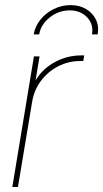

<svg xmlns="http://www.w3.org/2000/svg" viewBox="-20 -748 412 768"><path d="M29.3 0 115.7 -522.5H138.2L122.6 -428.2H123.5Q150.4 -473.1 199.7 -499.8Q249 -526.4 305.2 -526.4Q309.6 -526.4 311 -526.4Q312.5 -526.4 316.9 -526.4L313 -503.9Q310.1 -503.9 307.9 -503.9Q305.7 -503.9 301.3 -503.9Q253.4 -503.9 212.4 -482.7Q171.4 -461.4 143.8 -424.6Q116.2 -387.7 108.4 -339.8L51.8 0ZM262.2 -727.5Q297.9 -727.5 324.2 -711.9Q350.6 -696.3 363.5 -669.9Q376.5 -643.6 370.6 -610.4H348.1Q355 -650.4 328.6 -678.5Q302.2 -706.5 258.8 -706.5Q214.8 -706.5 179.2 -678.5Q143.6 -650.4 136.7 -610.4H114.7Q120.6 -643.6 142.1 -669.9Q163.6 -696.3 195.1 -711.9Q226.6 -727.5 262.2 -727.5Z"/></svg>

Font: Inter 28pt Thin
Style: Italic
Weight: 250
Italic angle: -9.3988°
Designer: Rasmus Andersson
Foundry: rsms
Version: Version 4.001;git-66647c0bb